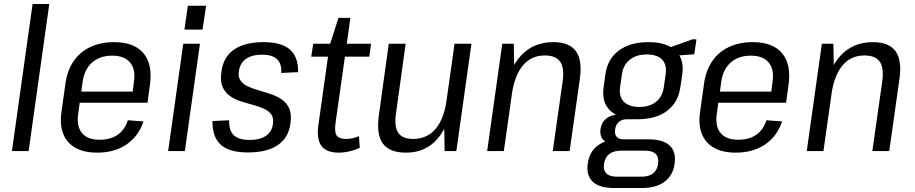

<svg xmlns="http://www.w3.org/2000/svg" viewBox="-20 -760 4602 966"><path d="M228 -740 124 0H40L144 -740Z M469 8Q403 8 360 -16Q317 -40 298.5 -85.5Q280 -131 289 -195L310 -345Q320 -409 352 -454.5Q384 -500 435.5 -524Q487 -548 554 -548Q655 -548 702 -492Q749 -436 734 -331L722 -243H365L373 -299H662L644 -271L654 -350Q663 -412 634 -446Q605 -480 545 -480Q483 -480 444 -446Q405 -412 396 -350L373 -185Q365 -123 393 -90Q421 -57 481 -57Q536 -57 572 -82Q608 -107 623 -155L702 -149Q676 -73 615.5 -32.5Q555 8 469 8Z M986 -540 910 0H826L902 -540ZM1017 -731 999 -611H908L925 -731Z M1227 7Q1134 7 1091 -31.5Q1048 -70 1049 -151L1133 -155Q1131 -104 1156 -80Q1181 -56 1236 -56Q1288 -56 1318 -76.5Q1348 -97 1353 -135Q1358 -167 1344.5 -185Q1331 -203 1306 -214Q1281 -225 1250.5 -233Q1220 -241 1189.5 -251Q1159 -261 1135 -278.5Q1111 -296 1099 -325Q1087 -354 1094 -400Q1104 -474 1158 -511Q1212 -548 1307 -548Q1396 -548 1438.5 -511Q1481 -474 1480 -397L1395 -393Q1398 -439 1374 -462Q1350 -485 1299 -485Q1248 -485 1218 -464Q1188 -443 1182 -403Q1177 -372 1191 -353.5Q1205 -335 1230 -324Q1255 -313 1285 -304.5Q1315 -296 1345.5 -285.5Q1376 -275 1400 -258Q1424 -241 1436 -212Q1448 -183 1441 -137Q1431 -66 1377 -29.5Q1323 7 1227 7Z M1685 8Q1622 8 1597 -26Q1572 -60 1582 -132L1638 -530L1683 -670H1743L1668 -140Q1662 -95 1674 -78Q1686 -61 1722 -61Q1738 -61 1754 -64.5Q1770 -68 1786 -75L1790 -16Q1774 -9 1756.5 -3.5Q1739 2 1720.5 5Q1702 8 1685 8ZM1556 -540H1847L1838 -475H1546Z M1972 -187Q1963 -122 1984 -91.5Q2005 -61 2058 -61Q2128 -61 2171 -111Q2214 -161 2227 -256L2269 -323L2260 -262Q2241 -131 2181 -61.5Q2121 8 2023 8Q1939 8 1906 -38Q1873 -84 1886 -179L1936 -540H2021ZM2276 0H2217L2214 -165L2267 -540H2352Z M2811 -352Q2820 -419 2798 -450Q2776 -481 2721 -481Q2653 -481 2611 -431Q2569 -381 2555 -285L2509 -217L2518 -278Q2537 -410 2600 -479Q2663 -548 2764 -548Q2845 -548 2878 -502Q2911 -456 2897 -360L2846 0H2761ZM2507 -540H2565L2568 -375L2515 0H2431Z M3188 -160Q3097 -160 3051.5 -202Q3006 -244 3017 -321L3026 -387Q3037 -464 3094 -506Q3151 -548 3242 -548Q3334 -548 3378.5 -506Q3423 -464 3413 -387L3403 -321Q3392 -244 3336 -202Q3280 -160 3188 -160ZM3069 186Q2996 186 2962.5 154.5Q2929 123 2937 64Q2945 4 2987 -27.5Q3029 -59 3103 -59H3243Q3316 -59 3349.5 -27.5Q3383 4 3374 64Q3366 123 3323.5 154.5Q3281 186 3209 186ZM3207 129Q3282 129 3291 64Q3296 32 3279.5 15Q3263 -2 3226 -2H3106Q3029 -2 3019 64Q3010 130 3087 129ZM3076 -35Q3035 -35 3016 -55.5Q2997 -76 3001 -110Q3006 -144 3031 -164Q3056 -184 3098 -184H3191L3188 -160H3135Q3109 -160 3093.5 -146.5Q3078 -133 3075 -110Q3071 -86 3082 -72.5Q3093 -59 3119 -59H3174L3170 -35ZM3197 -222Q3249 -222 3281 -248Q3313 -274 3320 -322L3329 -386Q3336 -434 3311.5 -460Q3287 -486 3234 -486Q3182 -486 3149 -460Q3116 -434 3109 -386L3100 -322Q3093 -275 3118.5 -248.5Q3144 -222 3197 -222ZM3330 -514 3463 -562H3484L3473 -487L3325 -476Z M3682 8Q3616 8 3573 -16Q3530 -40 3511.5 -85.5Q3493 -131 3502 -195L3523 -345Q3533 -409 3565 -454.5Q3597 -500 3648.5 -524Q3700 -548 3767 -548Q3868 -548 3915 -492Q3962 -436 3947 -331L3935 -243H3578L3586 -299H3875L3857 -271L3867 -350Q3876 -412 3847 -446Q3818 -480 3758 -480Q3696 -480 3657 -446Q3618 -412 3609 -350L3586 -185Q3578 -123 3606 -90Q3634 -57 3694 -57Q3749 -57 3785 -82Q3821 -107 3836 -155L3915 -149Q3889 -73 3828.5 -32.5Q3768 8 3682 8Z M4419 -352Q4428 -419 4406 -450Q4384 -481 4329 -481Q4261 -481 4219 -431Q4177 -381 4163 -285L4117 -217L4126 -278Q4145 -410 4208 -479Q4271 -548 4372 -548Q4453 -548 4486 -502Q4519 -456 4505 -360L4454 0H4369ZM4115 -540H4173L4176 -375L4123 0H4039Z"/></svg>

Font: Pathway Extreme SemiCondensed
Style: Italic
Weight: 400
Width: 4
Italic angle: -8°
Version: Version 1.001;gftools[0.9.26]